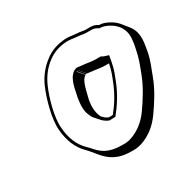

<svg xmlns="http://www.w3.org/2000/svg" viewBox="-144 -698 959 950"><g transform="rotate(-30 335.5 -223.0)"><path d="M342 -546C292 -542 257 -530 223 -504C187 -477 157 -441 137 -395C112 -337 83 -236 89 -171C94 -108 116 -56 153 -20L166 -6L195 29C229 70 268 100 349 100C370 101 389 98 405 93C457 76 497 43 529 -1C563 -49 601 -107 623 -168C637 -206 655 -245 663 -291L667 -315C677 -371 670 -407 645 -437L616 -473C604 -487 588 -499 572 -507C558 -514 541 -522 520 -522C508 -531 493 -535 477 -535H447C446 -535 445 -535 442 -536C426 -539 406 -541 389 -542C374 -544 364 -546 342 -546ZM301 -127C288 -154 284 -184 292 -228C303 -266 310 -325 339 -342L309 -377C309 -378 310 -378 311 -378L340 -343C343 -344 345 -344 348 -344L319 -379H320L349 -344C355 -343 363 -342 373 -341C397 -339 423 -333 447 -333H468C461 -295 450 -269 437 -237C417 -187 388 -140 357 -103H356C355 -102 355 -102 354 -102H334C320 -107 310 -117 301 -127ZM300 -387C261 -359 258 -297 249 -264C243 -227 241 -192 253 -166C257 -156 261 -146 270 -137C285 -121 299 -98 329 -87H331L355 -88H363C397 -129 429 -179 451 -234C463 -265 475 -291 482 -330L489 -368L478 -371C467 -374 459 -377 450 -383H421C399 -383 374 -389 348 -391C338 -392 330 -393 324 -394H321C312 -394 305 -390 300 -387ZM513 -507H517C534 -507 550 -500 564 -493C604 -472 634 -434 626 -375C625 -367 625 -359 623 -350L618 -326C610 -282 595 -245 580 -206C558 -147 521 -90 488 -43C458 -2 421 28 373 44C359 49 342 51 322 50C244 50 211 23 178 -17L164 -31C129 -65 108 -114 104 -175C98 -236 126 -335 151 -391C170 -434 197 -468 231 -493C262 -516 293 -528 340 -531C362 -531 368 -529 385 -527C402 -526 422 -523 436 -521C441 -520 441 -520 445 -520H475C490 -520 502 -515 513 -507Z"/></g></svg>

Font: Blanket
Style: PosterObl
Weight: 900
Foundry: Cannot Into Space Fonts
Version: Version 0.9